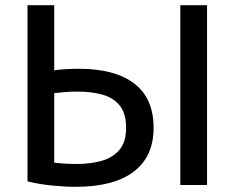

<svg xmlns="http://www.w3.org/2000/svg" viewBox="-20 -713 904 740"><path d="M271 7Q230 7 180 2Q130 -3 86 -14V-693H189V-442Q208 -445 234 -446.5Q260 -448 283 -448Q423 -448 497.5 -391Q572 -334 572 -220Q572 -110 495.5 -51.5Q419 7 271 7ZM675 0V-693H778V0ZM277 -81Q328 -81 371 -93Q414 -105 440 -135Q466 -165 466 -220Q466 -275 442 -305.5Q418 -336 375.5 -348Q333 -360 278 -360Q252 -360 228 -358Q204 -356 189 -354V-86Q205 -84 226.5 -82.5Q248 -81 277 -81Z"/></svg>

Font: Ubuntu Sans Medium
Style: Regular
Weight: 500
Designer: Dalton Maag Ltd
Foundry: Dalton Maag Ltd
Version: Version 1.006; ttfautohint (v1.8.4.7-5d5b)